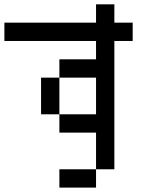

<svg xmlns="http://www.w3.org/2000/svg" viewBox="-20 -853 707 873"><path d="M0 -666.7V-750H416.7V-833.3H500V-750H583.3V-666.7H500V-83.3H416.7V-250H250V-333.3H416.7V-500H250V-583.3H416.7V-666.7ZM166.7 -333.3V-500H250V-333.3ZM250 0V-83.3H416.7V0Z"/></svg>

Font: Galmuri11 Condensed
Style: Regular
Weight: 400
Width: 3
Designer: Lee Minseo (quiple)
Version: Version 2.399;hotconv 1.1.1;makeotfexe 2.6.0 DEVELOPMENT